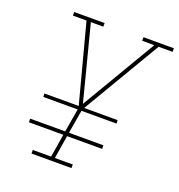

<svg xmlns="http://www.w3.org/2000/svg" viewBox="-132 -846 892 956"><g transform="rotate(20 313.5 -367.5)"><path d="M352 0H140V-19H237L257 -142H75L74 -161H260L281 -285H99L98 -303H280L171 -716H99V-735H260V-716H194L296 -320L530 -716H466V-735H627V-716H553L309 -303H486L487 -285H301L280 -161H462L463 -142H277L257 -19H352Z"/></g></svg>

Font: Iosevka HT Thin Extended
Style: Italic
Weight: 100
Width: 7
Italic angle: -9°
Monospace: yes
Designer: Belleve Invis
Foundry: Belleve Invis
Version: Version 32.3.0; ttfautohint (v1.8.4)